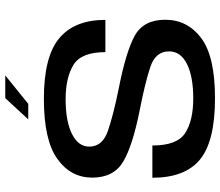

<svg xmlns="http://www.w3.org/2000/svg" viewBox="-76 -800 879 768"><g transform="rotate(-90 364.0 -416.5)"><path d="M270 -743.5H332L446 -835.5H355ZM355 3.5Q521.5 3.5 595 -51.5Q668.5 -106.5 668.5 -195.5Q668.5 -282 605.2 -317.2Q542 -352.5 391.5 -382Q287.5 -403 224.2 -424.8Q161 -446.5 161 -499.5Q161 -543 211.5 -568.5Q262 -594 351 -594Q436.5 -594 487.8 -562.8Q539 -531.5 539 -435H668Q668 -558.5 594.2 -619.8Q520.5 -681 352.5 -681Q187 -681 112 -627.2Q37 -573.5 37 -487.5Q37 -401.5 101.2 -363.5Q165.5 -325.5 310 -297Q417 -276 479.5 -255.2Q542 -234.5 542 -180.5Q542 -134 491.8 -108.8Q441.5 -83.5 353.5 -83.5Q265 -83.5 215.2 -115.8Q165.5 -148 165.5 -247H36.5Q36.5 -116.5 109.5 -56.5Q182.5 3.5 355 3.5Z"/></g></svg>

Font: Anybody SemiExpanded Medium
Style: Regular
Weight: 500
Width: 6
Version: Version 1.113;gftools[0.9.25]